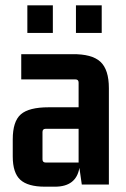

<svg xmlns="http://www.w3.org/2000/svg" viewBox="-20 -695 474 723"><path d="M179 -571H83V-675H179ZM363 -571H266V-675H363ZM187 8H149Q85 8 56.5 -18Q28 -44 28 -106V-170Q28 -238 58.5 -264.5Q89 -291 163 -291H276V-384Q276 -396 264 -396H60V-491H252Q326 -492 358 -462.5Q390 -433 390 -363V0H288L279 -63Q267 8 187 8ZM276 -83V-210H152Q140 -210 140 -198V-95Q140 -83 152 -83Z"/></svg>

Font: Gemunu Libre
Style: Bold
Weight: 700
Designer: Puspanada Ekanayake, Sola Matas, Pathum Egodawatta, Kosala Senevirathne
Foundry: mooniak
Version: Version 1.100